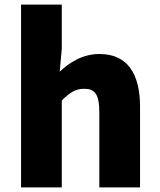

<svg xmlns="http://www.w3.org/2000/svg" viewBox="-20 -819 698 839"><path d="M72 0H250V-380C284 -413 308 -431 348 -431C393 -431 414 -409 414 -330V0H592V-352C592 -494 539 -583 415 -583C338 -583 282 -544 241 -506L250 -607V-799H72Z"/></svg>

Font: ChiuKong Gothic MN Heavy
Style: Regular
Weight: 900
Designer: Ryoko NISHIZUKA 西塚涼子 (kana, bopomofo & ideographs); Paul D. Hunt (Latin, Greek & Cyrillic); Sandoll Communications 산돌커뮤니
Foundry: Adobe
Version: Version 1.300